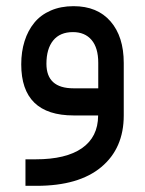

<svg xmlns="http://www.w3.org/2000/svg" viewBox="-20 -374 470 622"><path d="M380.9 -169.9V0Q380.9 106.4 308.1 167.2Q235.4 228 98.6 228H62.5V142.1H95.7Q193.8 142.1 245.6 106Q297.4 69.8 297.9 1V0H218.8Q48.8 0 48.8 -165.5Q48.8 -206.5 59.6 -240.7Q70.3 -274.9 91.1 -300.3Q111.8 -325.7 144.3 -339.8Q176.8 -354 218.3 -354Q295.4 -354 338.1 -304.7Q380.9 -255.4 380.9 -169.9ZM130.4 -167.5Q130.4 -87.9 218.3 -87.9H298.3V-170.4Q298.3 -219.2 276.6 -244.6Q254.9 -270 216.3 -270Q174.3 -270 152.3 -242.9Q130.4 -215.8 130.4 -167.5Z"/></svg>

Font: Shabnam WOL
Style: WOL
Weight: 400
Foundry: DejaVu fonts team - Redesigned by Saber Rastikerdar - Based on Vazir font
Version: Version 5.0.0